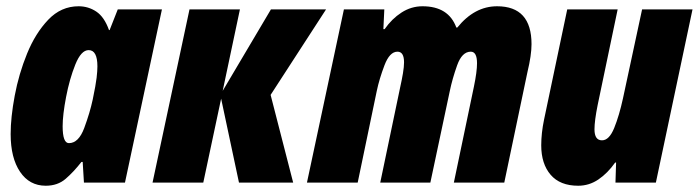

<svg xmlns="http://www.w3.org/2000/svg" viewBox="-20 -583 2231 613"><path d="M200 -126Q180 -126 180 -180Q180 -216 191 -273.5Q202 -331 220.5 -377Q239 -423 263 -423Q291 -423 291 -371Q291 -357 288.5 -335Q286 -313 276 -265Q267 -223 249 -174.5Q231 -126 200 -126ZM126 10Q164 10 189.5 -12Q215 -34 240 -66H244L248 0H379L497 -553H356L330 -487H328Q313 -529 287.5 -546Q262 -563 231 -563Q175 -563 134 -520Q93 -477 66.5 -412Q40 -347 27 -277.5Q14 -208 14 -155Q14 -79 44 -34.5Q74 10 126 10Z M467 0 585 -553H746L691 -293L845 -553H1021L844 -280L916 0H743L686 -268L629 0Z M960 0H1122L1183 -293Q1191 -331 1207.5 -374.5Q1224 -418 1249 -418Q1270 -418 1270 -384Q1270 -370 1266.5 -349Q1263 -328 1258 -306L1194 0H1354L1416 -292Q1424 -331 1439.5 -374.5Q1455 -418 1483 -418Q1503 -418 1503 -381Q1503 -354 1493 -306L1429 0H1590L1664 -353Q1677 -407 1677 -442Q1677 -563 1567 -563Q1495 -563 1440 -495H1437Q1412 -563 1329 -563Q1293 -563 1262 -543Q1231 -523 1208 -490H1204L1207 -553H1078Z M1826 10Q1861 10 1890.5 -10Q1920 -30 1944 -64H1947L1945 0H2074L2191 -553H2030L1969 -269Q1957 -214 1941 -174.5Q1925 -135 1902 -135Q1878 -135 1878 -170Q1878 -197 1888 -247L1952 -553H1791L1717 -201Q1708 -158 1708 -119Q1708 -60 1738 -25Q1768 10 1826 10Z"/></svg>

Font: Noto Sans Display Condensed Black
Style: Italic
Weight: 900
Width: 3
Italic angle: -192°
Designer: Monotype Design Team
Foundry: Monotype Imaging Inc.
Version: Version 1.900